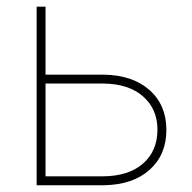

<svg xmlns="http://www.w3.org/2000/svg" viewBox="-20 -548 567 568"><path d="M114.7 -327.1H288.1Q372.6 -325.7 422.4 -281.5Q472.2 -237.3 472.2 -163.6Q472.2 -90.3 422.9 -45.9Q373.5 -1.5 288.1 0H88.4V-528.3H114.7ZM114.7 -300.8V-26.4H283.2Q359.4 -26.4 402.6 -63.7Q445.8 -101.1 445.8 -164.6Q445.8 -225.1 403.6 -262.5Q361.3 -299.8 287.1 -300.8Z"/></svg>

Font: Roboto Thin
Style: Regular
Weight: 250
Designer: Google
Version: Version 2.134; 2016